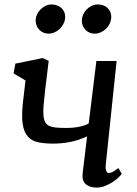

<svg xmlns="http://www.w3.org/2000/svg" viewBox="-20 -827 610 857"><path d="M216.3 -186Q177.2 -186 148.9 -192.4Q120.6 -198.7 103.5 -218.5Q86.4 -238.3 81.1 -274.7Q75.7 -311 82.5 -371.1L93.8 -467.8L40.5 -499.5L48.8 -543L170.4 -567.9L197.3 -555.7L181.2 -422.4Q176.8 -383.8 174.6 -356.7Q172.4 -329.6 174.1 -311Q175.8 -292.5 181.9 -281.5Q188 -270.5 200 -264.9Q211.9 -259.3 230.2 -257.6Q248.5 -255.9 274.4 -255.9Q307.6 -255.9 333.7 -261.2Q359.9 -266.6 376 -275.9L410.2 -554.7H500.5L452.1 -91.8Q450.2 -74.2 454.3 -64.5Q458.5 -54.7 465.8 -54.7Q472.2 -54.7 481.7 -59.1Q491.2 -63.5 508.3 -77.1L523.4 -51.3Q520.5 -46.4 510.3 -36.1Q500 -25.9 484.6 -15.6Q469.2 -5.4 450.4 2.4Q431.6 10.3 411.1 10.3Q380.4 10.3 362.5 -5.1Q344.7 -20.5 349.1 -55.7L368.7 -218.3Q332 -201.2 294.7 -193.6Q257.3 -186 216.3 -186ZM401.9 -676.8Q390.1 -676.8 379.6 -681.4Q369.1 -686 361.6 -693.6Q354 -701.2 349.6 -711.7Q345.2 -722.2 345.2 -733.9Q345.2 -748.5 351.1 -761.7Q356.9 -774.9 366.7 -784.9Q376.5 -794.9 389.4 -801Q402.3 -807.1 416.5 -807.1Q444.3 -807.1 460.4 -791Q476.6 -774.9 476.6 -752.4Q476.6 -737.8 470.7 -724.1Q464.8 -710.4 454.6 -700Q444.3 -689.5 430.7 -683.1Q417 -676.8 401.9 -676.8ZM195.8 -676.8Q184.1 -676.8 173.8 -681.4Q163.6 -686 156 -693.6Q148.4 -701.2 143.8 -711.7Q139.2 -722.2 139.2 -733.9Q139.2 -748.5 145 -761.7Q150.9 -774.9 160.9 -784.9Q170.9 -794.9 183.6 -801Q196.3 -807.1 210.4 -807.1Q224.1 -807.1 235.4 -802.7Q246.6 -798.3 254.4 -791Q262.2 -783.7 266.6 -773.7Q271 -763.7 271 -752.4Q271 -737.8 264.9 -724.1Q258.8 -710.4 248.5 -700Q238.3 -689.5 224.6 -683.1Q210.9 -676.8 195.8 -676.8Z"/></svg>

Font: Merriweather
Style: Italic
Weight: 400
Italic angle: -7°
Designer: Eben Sorkin ( eben@eyebytes.com )
Foundry: Eben Sorkin ( eben@eyebytes.com )
Version: Version 1.005; ttfautohint (v0.97) -l 13 -r 13 -G 200 -x 24 